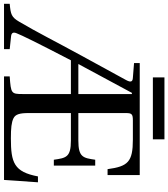

<svg xmlns="http://www.w3.org/2000/svg" viewBox="-23 -898 858 979"><g transform="rotate(90 406.5 -409.0)"><path d="M312 -759H628V-818H312ZM-63 0H168V-29L102 -36C85 -38 80 -47 87 -64C97 -90 135 -168 225 -341H397V-95C397 -37 394 -35 307 -29V0H835L847 -173H817C794 -51 747 -35 623 -35C571 -35 542 -38 521 -48C500 -58 494 -81 494 -125V-341H634C719 -341 723 -317 732 -254H762V-465H732C723 -403 719 -379 634 -379H494V-621C494 -651 499 -657 531 -657H629C743 -657 766 -632 780 -528H810V-692H239V-663L314 -657C334 -656 339 -647 326 -623L203 -398C128 -261 83 -170 28 -77C5 -38 -9 -34 -63 -29ZM244 -379C266 -419 329 -538 391 -652H397V-379Z"/></g></svg>

Font: Lingua Franca
Style: Regular
Weight: 400
Version: Version 1.19